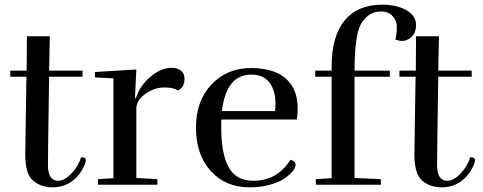

<svg xmlns="http://www.w3.org/2000/svg" viewBox="-20 -790 2066 821"><path d="M347 -104Q347 -101 346 -97Q330 -48 292.5 -18.5Q255 11 205 11Q155 11 121.5 -17.5Q88 -46 88 -129Q88 -152 93 -462H24V-488H94L95 -635H193L190 -488H333V-462H190Q185 -139 185 -84Q185 -17 229 -17Q256 -17 285.5 -48Q315 -79 327 -118Q347 -118 347 -104Z M713 -500Q739 -500 754 -487.5Q769 -475 769 -453Q769 -415 740 -403Q724 -416 682 -416Q640 -416 601.5 -388.5Q563 -361 563 -326V-29L653 -24V0H399V-24L465 -28V-455L386 -459V-482L563 -493L557 -370H561Q578 -424 623.5 -462Q669 -500 713 -500Z M1253 -327Q1253 -303 1249 -279H926V-244Q926 -132 958 -74.5Q990 -17 1063 -17Q1166 -17 1222 -107Q1244 -100 1244 -86Q1244 -61 1198 -28Q1176 -12 1136 -0.5Q1096 11 1047 11Q944 11 881 -59Q818 -129 818 -244Q818 -359 884.5 -429Q951 -499 1052 -499Q1153 -499 1203 -453.5Q1253 -408 1253 -327ZM1158 -348Q1158 -394 1139 -427Q1113 -471 1055 -471Q947 -471 929 -315H1156Q1158 -332 1158 -348Z M1398 -462H1328V-488H1398V-503Q1398 -636 1454 -703Q1510 -770 1614 -770Q1676 -770 1717.5 -746.5Q1759 -723 1759 -683.5Q1759 -644 1732 -626Q1716 -615 1700.5 -615Q1685 -615 1671 -621Q1677 -649 1677 -675Q1677 -701 1659 -721Q1641 -741 1609 -741Q1577 -741 1554.5 -723.5Q1532 -706 1521 -682.5Q1510 -659 1504 -620Q1496 -568 1496 -488H1647V-462H1496V-29L1608 -24L1609 0H1331L1330 -24L1398 -28Z M2011 -104Q2011 -101 2010 -97Q1994 -48 1956.5 -18.5Q1919 11 1869 11Q1819 11 1785.5 -17.5Q1752 -46 1752 -129Q1752 -152 1757 -462H1688V-488H1758L1759 -635H1857L1854 -488H1997V-462H1854Q1849 -139 1849 -84Q1849 -17 1893 -17Q1920 -17 1949.5 -48Q1979 -79 1991 -118Q2011 -118 2011 -104Z"/></svg>

Font: Rufina
Style: Regular
Weight: 400
Designer: Martin Sommaruga
Foundry: Martin Sommaruga
Version: Version 1.001